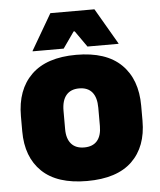

<svg xmlns="http://www.w3.org/2000/svg" viewBox="-51 -733 658 792"><g transform="rotate(-5 278.0 -336.5)"><path d="M278 15Q154.5 15 91.8 -45.2Q29 -105.5 29 -212.5V-275Q29 -384.5 92 -446Q155 -507.5 278 -507.5Q401.5 -507.5 464.2 -446Q527 -384.5 527 -275V-212.5Q527 -105.5 464.5 -45.2Q402 15 278 15ZM278 -124Q313.5 -124 331.8 -145.2Q350 -166.5 350 -206V-282Q350 -324.5 331.8 -346.5Q313.5 -368.5 278 -368.5Q243 -368.5 224.5 -346.5Q206 -324.5 206 -282V-206Q206 -166.5 224.5 -145.2Q243 -124 278 -124ZM187 -688H369.5L456 -539.5V-537.5H327.5L280.5 -604.5H276L229 -537.5H100.5V-539.5Z"/></g></svg>

Font: Anek Bangla ExtraBold
Style: Regular
Weight: 800
Designer: Sulekha Rajkumar (Bangla), Yesha Goshar (Latin)
Foundry: Ek Type
Version: Version 1.003